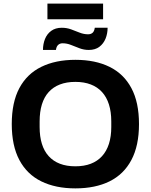

<svg xmlns="http://www.w3.org/2000/svg" viewBox="-20 -1029 833 1061"><path d="M396.4 12Q287.3 12 208.2 -26.8Q129.1 -65.7 87 -144.8Q45 -223.9 45 -343.2Q45 -463.6 87 -542.2Q129.1 -620.8 208.2 -659.6Q287.3 -698.4 396.4 -698.4Q506.6 -698.4 585.3 -659.6Q664 -620.8 706 -542.2Q748.1 -463.6 748.1 -343.2Q748.1 -223.9 706 -144.8Q664 -65.7 585.3 -26.8Q506.6 12 396.4 12ZM396.4 -110Q445 -110 481.8 -124.2Q518.7 -138.4 543.9 -166.1Q569 -193.7 582 -234.2Q594.9 -274.7 594.9 -326.9V-358Q594.9 -411 582 -451.8Q569 -492.7 543.9 -520.3Q518.7 -548 481.8 -562.2Q445 -576.5 396.4 -576.5Q347.9 -576.5 311 -562.2Q274.1 -548 249.1 -520.3Q224 -492.7 211.5 -451.8Q199 -411 199 -358V-326.9Q199 -274.7 211.5 -234.2Q224 -193.7 249.1 -166.1Q274.1 -138.4 311 -124.2Q347.9 -110 396.4 -110ZM217.5 -753Q217.5 -785.8 228.7 -813.7Q240 -841.7 263.2 -858.6Q286.5 -875.6 321.5 -875.6Q348.8 -875.6 372.8 -866.8Q396.8 -858 420 -848.7Q443.2 -839.5 467.1 -839.5Q482.2 -839.5 491.7 -847.9Q501.1 -856.3 503.8 -875.6H574.6Q574.6 -843.5 563.4 -815.7Q552.1 -787.9 529.2 -770.4Q506.3 -753 470.6 -753Q444.1 -753 419.7 -762.2Q395.3 -771.4 372.5 -780.6Q349.7 -789.8 325.8 -789.8Q311.5 -789.8 301.6 -781.1Q291.7 -772.3 289.1 -753ZM242.1 -922.5V-1009.2H549.7V-922.5Z"/></svg>

Font: Archivo SemiBold
Style: Regular
Weight: 600
Designer: Hector Gatti
Foundry: Omnibus-Type
Version: Version 2.001